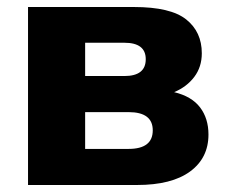

<svg xmlns="http://www.w3.org/2000/svg" viewBox="-20 -528 644 548"><path d="M60 0V-508H362Q467 -508 511.5 -472.5Q556 -437 556 -376Q556 -337 534.5 -308.5Q513 -280 477 -265Q527 -253 551 -221.5Q575 -190 575 -144Q575 -77 522.5 -38.5Q470 0 371 0ZM223 -311H335Q396 -311 396 -359Q396 -406 335 -406H223ZM223 -103H347Q416 -103 416 -156Q416 -208 347 -208H223Z"/></svg>

Font: Mulish Black
Style: Regular
Weight: 900
Designer: Vernon Adams
Foundry: Vernon Adams
Version: Version 3.603; ttfautohint (v1.8.3)